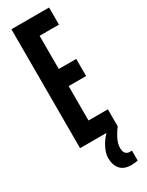

<svg xmlns="http://www.w3.org/2000/svg" viewBox="-231 -724 737 962"><g transform="rotate(-30 137.0 -243.0)"><path d="M254 140V198Q236 202 216 202Q173 202 152.5 177.5Q132 153 132 114Q132 88 147.5 56.5Q163 25 188 0H35V-688H253V-589H141V-397H242V-298H141V-99H253V0Q236 21 222.5 48Q209 75 209 99Q209 141 243 141Z"/></g></svg>

Font: Saira Ultra Condensed
Style: Bold
Weight: 700
Width: 1
Designer: Hector Gatti with collaboration of the Omnibus-Type team
Foundry: Omnibus-Type
Version: Version 1.001; ttfautohint (v1.8)